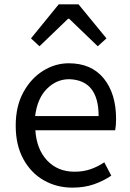

<svg xmlns="http://www.w3.org/2000/svg" viewBox="-20 -847 594 880"><path d="M312 13Q240 13 181 -20.5Q122 -54 87 -118Q52 -182 52 -271Q52 -360 87 -424Q122 -488 177.5 -522.5Q233 -557 295 -557Q399 -557 455.5 -487.5Q512 -418 512 -302Q512 -272 508 -250H142Q148 -162 196.5 -111Q245 -60 322 -60Q362 -60 395 -71.5Q428 -83 458 -103L490 -42Q455 -18 411 -2.5Q367 13 312 13ZM141 -315H432Q432 -480 297 -484Q239 -484 195 -440Q151 -396 141 -315ZM122 -671 249 -827H340L468 -671L428 -635L297 -761H292L161 -635Z"/></svg>

Font: Gothic Nguyen
Style: Regular
Weight: 400
Designer: MORI Takayuki
Version: Version 1.220;July 21, 2023;FontCreator 14.0.0.2814 64-bit